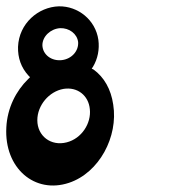

<svg xmlns="http://www.w3.org/2000/svg" viewBox="-44 -658 549 607"><path d="M-24 -255C-31 -126 66 -44 174 -80C270 -112 330 -226 314 -327C307 -376 285 -414 252 -438L246 -441L250 -447C265 -472 271 -502 267 -532C258 -595 203 -639 142 -638C77 -636 16 -584 13 -510C12 -475 23 -444 46 -419L51 -414L45 -408C7 -371 -21 -317 -24 -255ZM74 -278C74 -325 111 -369 157 -377C201 -384 236 -356 240 -313C245 -268 214 -220 167 -208C117 -195 74 -228 74 -278ZM90 -515C90 -543 116 -567 146 -569C175 -570 200 -551 203 -525C205 -497 183 -472 152 -468C119 -464 91 -485 90 -515Z"/></svg>

Font: Charger Slice
Style: Regular
Weight: 400
Designer: Jasper
Foundry: Cannot Into Space Fonts
Version: Version 1.1